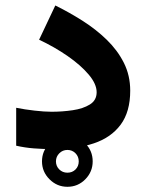

<svg xmlns="http://www.w3.org/2000/svg" viewBox="-20 -554 543 712"><path d="M135.7 44.4Q135.7 5.4 163.6 -22Q191.4 -49.3 230 -49.3Q269 -49.3 296.4 -22Q323.7 5.4 323.7 44.4Q323.7 83 296.4 110.8Q269 138.7 230 138.7Q191.4 138.7 163.6 110.8Q135.7 83 135.7 44.4ZM187.5 44.4Q187.5 62 199.7 74.2Q211.9 86.4 230 86.4Q248 86.4 260 74.5Q272 62.5 272 44.4Q272 26.4 259.8 14.2Q247.6 2 230 2Q212.4 2 200 14.4Q187.5 26.9 187.5 44.4ZM171.4 -139.6Q211.4 -139.6 249.8 -145.3Q288.1 -150.9 313.2 -166.5Q338.4 -182.1 338.4 -211.9Q338.4 -242.7 308.8 -277.6Q279.3 -312.5 230.7 -346.2Q182.1 -379.9 125 -406.7L185.1 -533.7Q236.8 -508.3 286.4 -476.8Q335.9 -445.3 375.7 -406.7Q415.5 -368.2 439.2 -321.3Q462.9 -274.4 462.9 -217.8Q462.9 -139.6 427.5 -91.8Q392.1 -43.9 328.1 -22.5Q264.2 -1 178.7 -1Q139.6 -1 106 -3.7Q72.3 -6.3 40 -13.7V-154.3Q71.8 -147.9 108.2 -143.8Q144.5 -139.6 171.4 -139.6Z"/></svg>

Font: Vazirmatn UI ExtraBold
Style: Regular
Weight: 800
Designer: Saber Rastikerdar
Foundry: Saber Rastikerdar
Version: Version 33.003